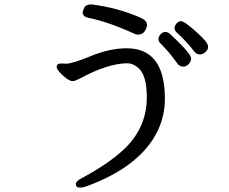

<svg xmlns="http://www.w3.org/2000/svg" viewBox="-20 -779 1040 871"><path d="M343 72Q324 72 324 56Q324 43 351 29Q477 -38 550 -109Q646 -205 646 -337Q646 -442 605 -473Q581 -492 559 -492Q469 -492 339 -421Q319 -411 309 -411Q298 -411 280.5 -424Q263 -437 250 -452Q237 -467 237 -475Q237 -491 257 -491L280 -490Q308 -490 393 -525Q478 -560 555 -560Q728 -560 728 -331Q728 -256 697 -189Q620 -25 373 66Q357 72 343 72ZM812 -477Q796 -477 786 -489Q748 -543 706 -584Q699 -591 699 -602Q699 -613 708.5 -623.5Q718 -634 730 -634Q741 -634 749.5 -626.5Q758 -619 774 -603.5Q790 -588 807 -570.5Q824 -553 835.5 -537.5Q847 -522 847 -512Q847 -502 837 -489.5Q827 -477 812 -477ZM887 -532Q873 -532 863 -543Q828 -590 780 -633Q772 -641 772 -652Q772 -662 781 -672.5Q790 -683 801 -683Q818 -683 881 -625Q924 -586 924 -567Q924 -553 911.5 -542.5Q899 -532 887 -532ZM607 -622Q601 -622 594 -624Q472 -680 381 -698Q355 -704 355 -723Q355 -728 362 -743.5Q369 -759 394 -759Q511 -745 617 -699Q647 -686 647 -666Q647 -655 637 -638.5Q627 -622 607 -622Z"/></svg>

Font: ToneOZ-Pinyin-WenKai-Medium
Style: Medium
Weight: 700
Designer: Fontworks Inc.
Foundry: ToneOZ
Version: Version 0.240331